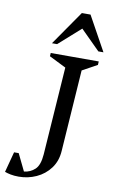

<svg xmlns="http://www.w3.org/2000/svg" viewBox="-106 -880 560 940"><g transform="rotate(10 173.5 -410.0)"><path d="M56.5 11.5Q33.5 11.5 16 7.9Q-1.5 4.3 -13 -0.1L14 -101.9H37L77.9 -17.6Q109.3 -20.9 131.9 -41.9Q154.6 -62.9 158.6 -116.9L188.9 -554L105.3 -595.6L106.3 -612H345L344 -594.6L270 -554L242.4 -150.6Q239.4 -98.6 212.2 -62.2Q185 -25.9 143.7 -7.2Q102.5 11.5 56.5 11.5ZM103.9 -660.1 222.4 -831H265.5L359.9 -660.1H334.5L237.9 -756.4L129.4 -660.1Z"/></g></svg>

Font: Ancizar Serif Light
Style: Italic
Weight: 300
Italic angle: -4°
Designer: Cesar Puertas, Viviana Monsalve, Julian Moncada, Julian Prieto, Jose Castro, Felipe Aragon, Mariel Hernandez, Sara Alarc
Version: Version 8.100